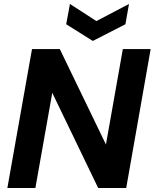

<svg xmlns="http://www.w3.org/2000/svg" viewBox="-20 -946 778 966"><path d="M598 -699H738L615 0H474L243 -479L158 0H17L141 -699H281L513 -219ZM465 -840 629 -926 611 -824 447 -740 313 -824 332 -926Z"/></svg>

Font: Poppins SemiBold
Style: Italic
Weight: 600
Italic angle: -10°
Designer: Ninad Kale (Devanagari), Jonny Pinhorn (Latin)
Foundry: Indian Type Foundry
Version: Version 3.200;PS 1.000;hotconv 16.6.54;makeotf.lib2.5.65590